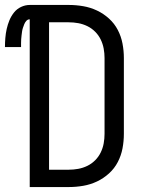

<svg xmlns="http://www.w3.org/2000/svg" viewBox="-56 -755 576 775"><path d="M64 0V-677Q56 -677 50.5 -671Q45 -665 42 -657.5Q39 -650 36.5 -642.5Q34 -635 33 -627.5Q32 -620 31 -612Q30 -604 29.5 -596.5Q29 -589 29 -581Q29 -573 29 -565H-36Q-36 -583 -34.5 -601.5Q-33 -620 -29 -638Q-25 -656 -18 -673Q-11 -690 0.5 -704.5Q12 -719 29 -727Q46 -735 64 -735H222Q251 -735 280 -730Q309 -725 335.5 -712.5Q362 -700 384 -680Q406 -660 419.5 -634Q433 -608 438.5 -579Q444 -550 444 -521V-215Q444 -185 438.5 -156Q433 -127 419.5 -101Q406 -75 384 -55Q362 -35 335.5 -22.5Q309 -10 280 -5Q251 0 222 0ZM142 -70H222Q241 -70 260 -73.5Q279 -77 296.5 -85.5Q314 -94 328 -108Q342 -122 350.5 -139.5Q359 -157 362.5 -176Q366 -195 366 -215V-521Q366 -540 362.5 -559Q359 -578 350.5 -595.5Q342 -613 328 -627Q314 -641 296.5 -649.5Q279 -658 260 -661.5Q241 -665 221 -665H142Z"/></svg>

Font: Iosevka Fixed
Style: Regular
Weight: 400
Monospace: yes
Designer: Belleve Invis
Foundry: Belleve Invis
Version: Version 33.2.4